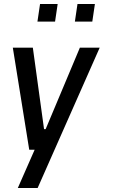

<svg xmlns="http://www.w3.org/2000/svg" viewBox="-20 -748 566 959"><path d="M44 0ZM379 -510H478L168 191H69L153 0H126L44 -510H144L200 -103H208ZM167 -640 180 -728H268L255 -640ZM354 -640 367 -728H454L441 -640Z"/></svg>

Font: Assailand Medium
Style: Italic
Weight: 500
Italic angle: -8°
Designer: Hector Gatti with collaboration of the Omnibus-Type team
Foundry: Omnibus-Type
Version: Version 0.072;October 19, 2019;FontCreator 12.0.0.2547 64-bi